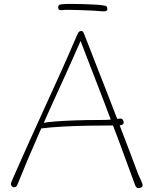

<svg xmlns="http://www.w3.org/2000/svg" viewBox="-20 -947 800 984"><path d="M69 0Q67 6 61.5 10Q56 14 47 12Q43 10 38.5 4.5Q34 -1 38 -13Q40 -19 44 -27.5Q48 -36 56 -55Q94 -142 131 -223.5Q168 -305 206 -388.5Q244 -472 286 -564.5Q328 -657 374 -765Q378 -773 381.5 -780Q385 -787 396 -788Q402 -789 405.5 -784Q409 -779 413 -768Q419 -754 435.5 -710.5Q452 -667 477 -604Q502 -541 530.5 -467.5Q559 -394 588 -318.5Q617 -243 643 -174.5Q669 -106 688 -55Q692 -45 701.5 -25Q711 -5 711 3Q711 10 704 13.5Q697 17 690 17Q681 17 676.5 9.5Q672 2 670 -5Q633 -107 593.5 -213Q554 -319 516 -418Q478 -517 446 -599.5Q414 -682 393 -737Q344 -625 288 -503Q232 -381 176 -254Q120 -127 69 0ZM170 -297Q170 -301 172 -304.5Q174 -308 179.5 -311Q185 -314 196 -316Q218 -321 262.5 -324.5Q307 -328 365 -330Q423 -332 484 -332Q505 -332 521 -332.5Q537 -333 548.5 -334Q560 -335 570.5 -336.5Q581 -338 592 -339Q603 -341 608.5 -334.5Q614 -328 614 -319Q614 -313 609 -309.5Q604 -306 596.5 -305Q589 -304 580.5 -304Q572 -304 564 -304Q506 -304 439 -303Q372 -302 305.5 -298.5Q239 -295 183 -288Q179 -287 174.5 -289.5Q170 -292 170 -297ZM295 -895Q285 -894 281.5 -898.5Q278 -903 278 -910Q278 -917 282 -920.5Q286 -924 295 -925Q313 -927 342 -927Q371 -927 403.5 -926Q436 -925 465 -923.5Q494 -922 512 -919Q523 -918 526.5 -913.5Q530 -909 530 -901Q530 -894 524.5 -891Q519 -888 507 -889Q486 -891 457.5 -892.5Q429 -894 398 -895Q367 -896 340 -896.5Q313 -897 295 -895Z"/></svg>

Font: Playpen Sans Thin
Style: Regular
Weight: 250
Designer: Laura Meseguer, Veronika Burian, José Scaglione
Foundry: TypeTogether
Version: Version 1.001